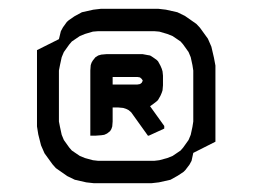

<svg xmlns="http://www.w3.org/2000/svg" viewBox="-20 -604 580 436"><path d="M64 -316.9V-490.2L113.8 -515.1L118.2 -533.2L123 -542L131.8 -554.2L136.2 -558.1L148.9 -566.9L166 -576.2L191.9 -582L209 -584H339.8L356.9 -582L382.8 -576.2L399.9 -567.9L425.8 -549.8L434.1 -541L452.1 -516.1L460 -498L465.8 -473.1L469.2 -455.1V-282.2L418.9 -256.8L415 -238.8L410.2 -230L400.9 -217.8L397 -213.9L383.8 -205.1L367.2 -195.8L340.8 -189.9L324.2 -188H192.9L175.8 -189.9L149.9 -195.8L132.8 -204.1L106.9 -222.2L99.1 -231L81.1 -255.9L73.2 -273.9L66.9 -298.8ZM113.8 -328.1 116.2 -315.9 120.1 -297.9 125 -286.1 137.2 -269 143.1 -262.2 161.1 -250 172.9 -245.1 190.9 -240.2 203.1 -238.8H330.1L341.8 -240.2L359.9 -245.1L372.1 -250L390.1 -262.2L396 -269L408.2 -286.1L413.1 -297.9L417 -315.9L418.9 -328.1V-443.8L417 -456.1L413.1 -474.1L408.2 -485.8L396 -502.9L390.1 -509.8L372.1 -522L359.9 -526.9L341.8 -532.2L330.1 -533.2H203.1L190.9 -532.2L172.9 -526.9L161.1 -522L143.1 -509.8L137.2 -502.9L125 -485.8L120.1 -474.1L116.2 -456.1L113.8 -443.8ZM185.1 -295.9V-443.8L186 -456.1L188 -461.9L190.9 -466.8L196.8 -474.1L203.1 -478L210 -480L221.2 -481H304.2L314.9 -479L320.8 -478L327.1 -474.1L335.9 -467.8L338.9 -464.8L344.2 -455.1L347.2 -448.2L349.1 -441.9L350.1 -432.1V-410.2L349.1 -398.9L347.2 -393.1L344.2 -386.2L338.9 -377L335.9 -374L327.1 -367.2L320.8 -362.8L353 -317.9V-312L317.9 -295.9H315.9L277.8 -349.1L272 -354L266.1 -356.9L259.8 -358.9L249 -359.9H235.8V-328.1L234.9 -316.9L232.9 -311L230 -306.2L223.1 -300.8L216.8 -297.9L210 -296.9L196.8 -295.9ZM235.8 -412.1H292L297.9 -413.1L301.8 -416L304.2 -420.9L301.8 -424.8L297.9 -428.2L292 -429.2H235.8Z"/></svg>

Font: Petahja
Style: Regular
Weight: 400
Designer: T. Christopher White
Version: Version 1.1